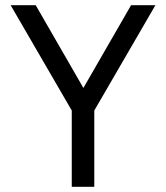

<svg xmlns="http://www.w3.org/2000/svg" viewBox="-20 -720 640 740"><path d="M256.6 0H343.4V-294L579 -700H485.2L301.4 -381L117.6 -700H21L256.6 -294Z"/></svg>

Font: CommitMonoV143 ExtLt
Style: Regular
Weight: 200
Monospace: yes
Designer: Eigil Nikolajsen
Foundry: Eigil Nikolajsen
Version: Version 1.143